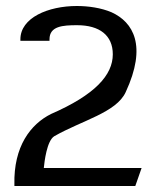

<svg xmlns="http://www.w3.org/2000/svg" viewBox="-20 -610 509 640"><path d="M28 5V10H431L452 -50H126C128 -70 136 -141 161 -156C254 -209 368 -235 399 -303C471 -458 424 -536 352 -569C317 -584 274 -590 236 -590C141 -590 48 -551 48 -479V-474H145V-479C145 -523 189 -526 237 -526C312 -526 356 -492 356 -429C356 -360 297 -294 150 -230C82 -196 25 -122 28 5Z"/></svg>

Font: Charger Sport
Style: DfBdExt
Weight: 400
Designer: Jasper
Foundry: Cannot Into Space Fonts
Version: Version 1.1